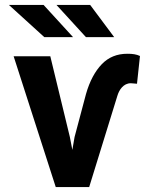

<svg xmlns="http://www.w3.org/2000/svg" viewBox="-20 -755 611 775"><path d="M16 -735 159 -605H275L156 -735ZM35 -528 205 0H340L454 -369C461 -392 478 -419 508 -419C514 -419 528 -417 533 -417L545 -529C530 -536 515 -538 494 -538C452 -538 418 -524 391 -496C364 -468 342 -428 327 -375L281 -202L272 -150L262 -202L183 -528ZM208 -735 327 -605H441L344 -735Z"/></svg>

Font: Asimov Pro
Style: Bd
Weight: 700
Designer: Google
Version: Version 2.000980; 2014